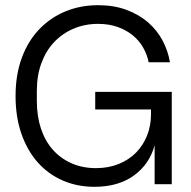

<svg xmlns="http://www.w3.org/2000/svg" viewBox="-20 -710 737 740"><path d="M344 10Q278 10 222.5 -14Q167 -38 126.5 -83Q86 -128 63 -193Q40 -258 40 -340Q40 -422 64 -487Q88 -552 131 -597Q174 -642 232 -666Q290 -690 358 -690Q419 -690 467.5 -672Q516 -654 551 -623.5Q586 -593 607 -553Q628 -513 635 -470H553Q547 -500 531.5 -527Q516 -554 491.5 -574Q467 -594 433.5 -606Q400 -618 358 -618Q307 -618 263.5 -599.5Q220 -581 188.5 -547.5Q157 -514 139.5 -466.5Q122 -419 122 -360V-320Q122 -262 138 -214Q154 -166 184 -132.5Q214 -99 256 -80.5Q298 -62 350 -62Q398 -62 437.5 -78Q477 -94 504.5 -122Q532 -150 547 -188Q562 -226 562 -270V-288H347V-356H642V0H576V-150Q556 -77 496 -33.5Q436 10 344 10Z"/></svg>

Font: CyStack Display
Style: Regular
Weight: 400
Designer: Weizhong Zhang
Foundry: 本地遙控
Version: Version 1.000;Glyphs 3.1.2 (3151)